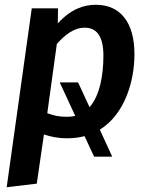

<svg xmlns="http://www.w3.org/2000/svg" viewBox="-20 -564 620 804"><path d="M543 -337C543 -469 485 -544 381 -544C330 -544 277 -526 222 -466L223 -529H113L8 220L134 205L164 -1C191 8 221 15 262 15C288 15 312 12 334 6L374 92H450L398 -21C503 -86 543 -225 543 -337ZM261 -75C225 -75 205 -80 178 -90L218 -380C252 -418 289 -448 335 -448C379 -448 413 -420 413 -331C413 -249 398 -164 355 -115L307 -219H230L295 -79C284 -76 273 -75 261 -75Z"/></svg>

Font: Fira Sans Medium
Style: Italic
Weight: 500
Italic angle: -8°
Designer: bBox Type GmbH & Carrois Corporate GbR & Edenspiekermann AG
Foundry: bBox Type GmbH & Carrois Corporate GbR & Edenspiekermann AG
Version: Version 4.301;PS 004.301;hotconv 1.0.88;makeotf.lib2.5.64775